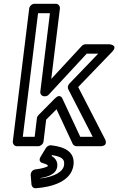

<svg xmlns="http://www.w3.org/2000/svg" viewBox="-20 -751 627 1019"><path d="M101 -25 182 -681H245L194 -265C192 -250 204 -240 215 -240H218C226 -240 234 -243 239 -249L440 -466H501L348 -307C340 -298 338 -286 342 -278L472 -25H406L312 -226C312 -226 301 -258 272 -229L185 -141C180 -136 177 -131 176 -125L164 -25ZM48 0C47 11 55 25 70 25H183C194 25 209 15 211 0L225 -116L280 -171L366 13C369 19 377 25 386 25H511C559 25 537 -13 537 -13L395 -289L574 -475C611 -513 560 -516 560 -516H434C427 -516 419 -513 414 -507L252 -332L298 -706C299 -717 291 -731 276 -731H163C152 -731 137 -721 135 -706ZM256 72C316 82 323 98 320 125C316 159 271 187 195 196V194C229 188 279 176 284 132C287 105 272 87 254 77ZM251 20C241 19 230 25 224 34L196 80C180 106 202 114 208 115C234 122 234 127 234 131C229 135 205 144 168 148C151 150 142 166 143 178L147 228C148 239 157 249 170 248C254 242 359 213 370 125C378 60 332 29 251 20Z"/></svg>

Font: Falling Sky
Style: OuObl
Weight: 400
Designer: Paul D. Hunt
Foundry: Adobe Systems Incorporated
Version: Version 1.02